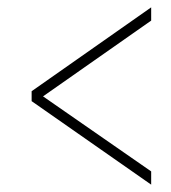

<svg xmlns="http://www.w3.org/2000/svg" viewBox="-20 -619 465 522"><path d="M391 -117 66 -344V-371L391 -599V-563L97 -357L391 -153Z"/></svg>

Font: Noto Serif Tamil ExtraCondensed Thin
Style: Italic
Weight: 100
Width: 2
Italic angle: -12°
Designer: Indian Type Foundry, Tom Grace, and the Monotype Design Team
Foundry: Monotype Imaging Inc.
Version: Version 2.003; ttfautohint (v1.8.4.7-5d5b)